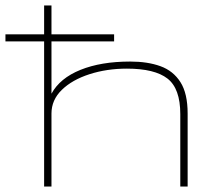

<svg xmlns="http://www.w3.org/2000/svg" viewBox="-40 -685 810 705"><path d="M122 0V-665H149V-341Q180 -398 255.5 -428.5Q331 -459 438 -459Q502 -459 549 -442Q596 -425 622.5 -383.5Q649 -342 649 -268V0H622V-266Q622 -360 575 -396.5Q528 -433 426 -433Q352 -433 288.5 -412.5Q225 -392 187 -355Q149 -318 149 -268V0ZM-20 -533V-559H379V-533Z"/></svg>

Font: Inconsolata ExtraExpanded ExtraLight
Style: Regular
Weight: 200
Width: 8
Monospace: yes
Designer: Raph Levien, Cyreal, Brenton Simpson
Foundry: Raph Levien, Cyreal, Google
Version: Version 3.100; ttfautohint (v1.8.4.7-5d5b)